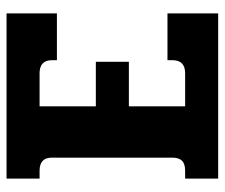

<svg xmlns="http://www.w3.org/2000/svg" viewBox="-70 -617 687 587"><g transform="rotate(-90 273.5 -323.5)"><path d="M21 -101H45Q66 -101 75.5 -110.5Q85 -120 85 -140V-509Q85 -546 45 -546H21V-647H526V-493H383V-508Q383 -546 343 -546H242V-374H378V-273H242V-101H343Q383 -101 383 -140V-155H526V0H21Z"/></g></svg>

Font: Pridi SemiBold
Style: Regular
Weight: 600
Designer: Katatrad Team
Foundry: CadsonDemak
Version: Version 1.001